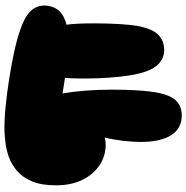

<svg xmlns="http://www.w3.org/2000/svg" viewBox="-7 -783 837 863"><g transform="rotate(-90 411.5 -351.5)"><path d="M324 47Q266 47 235.5 -0.5Q205 -48 205 -137Q205 -174 210.5 -219.5Q216 -265 225 -300Q217 -297 209 -296Q201 -295 193 -295Q142 -295 100.5 -322.5Q59 -350 34.5 -400Q10 -450 10 -518Q10 -584 28 -626.5Q46 -669 75.5 -694Q105 -719 138 -730.5Q171 -742 202 -745.5Q233 -749 254 -750Q299 -751 361.5 -745Q424 -739 490.5 -728.5Q557 -718 615.5 -705Q674 -692 712 -678Q778 -655 801 -623Q824 -591 816 -550Q811 -521 791 -501Q771 -481 732 -471Q735 -449 736.5 -420Q738 -391 738 -347Q738 -287 735 -236Q732 -185 727 -156Q715 -87 687.5 -59.5Q660 -32 619 -32Q576 -32 547.5 -66Q519 -100 505 -181Q490 -274 490 -397Q490 -448 493 -478Q479 -480 462.5 -482.5Q446 -485 423 -489Q431 -443 435.5 -387.5Q440 -332 440 -267Q440 -152 430 -83Q420 -14 395 16.5Q370 47 324 47Z"/></g></svg>

Font: DynaPuff Condensed
Style: Bold
Weight: 700
Width: 3
Designer: Toshi Omagari, Jennifer Daniel
Foundry: Google Fonts
Version: Version 2.000; ttfautohint (v1.8.4.7-5d5b)